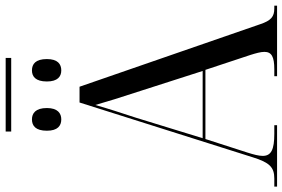

<svg xmlns="http://www.w3.org/2000/svg" viewBox="-184 -838 1021 694"><g transform="rotate(-90 327.0 -490.5)"><path d="M199 -961H465V-981H199ZM243 -780C265 -780 284 -793 284 -832C284 -873 265 -886 243 -886C220 -886 202 -873 202 -832C202 -793 220 -780 243 -780ZM420 -780C443 -780 461 -793 461 -832C461 -873 443 -886 420 -886C398 -886 380 -873 380 -832C380 -793 398 -780 420 -780ZM0 0H222V-10H191C134 -10 111 -21 111 -52C111 -66 116 -85 123 -107L172 -259H422L476 -96C482 -77 487 -59 487 -46C487 -20 470 -10 424 -10H399V0H654V-10H644C614 -10 600 -22 587 -61L361 -714H304L106 -88C87 -27 70 -10 29 -10H0ZM175 -269 249 -510C270 -575 279 -601 295 -657C307 -615 322 -566 348 -487L418 -269Z"/></g></svg>

Font: Noto Serif Display SemiCondensed
Style: Regular
Weight: 400
Width: 4
Designer: Monotype Design Team
Foundry: Monotype Imaging Inc.
Version: Version 2.009